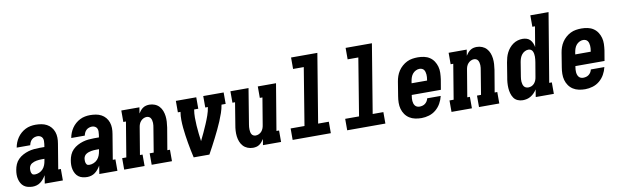

<svg xmlns="http://www.w3.org/2000/svg" viewBox="-46 -1230 5592 1733"><g transform="rotate(-10 2750.0 -363.5)"><path d="M146 8Q125 8 104 3Q83 -2 67 -14Q51 -26 41 -43.5Q31 -61 26 -81Q21 -101 21 -122.5Q21 -144 25 -166Q29 -191 39.5 -216Q50 -241 69.5 -260.5Q89 -280 113.5 -293Q138 -306 163.5 -313.5Q189 -321 215 -323.5Q241 -326 266 -326H311L315 -353Q317 -367 317 -381.5Q317 -396 311 -408Q305 -420 292.5 -426.5Q280 -433 266 -433Q253 -433 239 -428.5Q225 -424 214 -414Q203 -404 197 -391Q191 -378 188 -364H64Q68 -388 77 -410.5Q86 -433 100 -453.5Q114 -474 133 -490.5Q152 -507 174 -518Q196 -529 219.5 -533.5Q243 -538 266 -538Q293 -538 319.5 -533.5Q346 -529 368.5 -517Q391 -505 407.5 -485.5Q424 -466 432.5 -441.5Q441 -417 441.5 -390Q442 -363 437 -335L399 -105H423V0H257L269 -75Q259 -58 246.5 -42.5Q234 -27 218 -15Q202 -3 183 2.5Q164 8 146 8Q146 8 146 8Q146 8 146 8ZM185 -97Q204 -97 224 -105.5Q244 -114 258 -129.5Q272 -145 279.5 -164.5Q287 -184 290 -204L293 -221H266Q255 -221 243.5 -220Q232 -219 220.5 -217Q209 -215 197.5 -211Q186 -207 175.5 -200.5Q165 -194 158.5 -183.5Q152 -173 150 -161Q149 -154 149 -146.5Q149 -139 149.5 -132Q150 -125 152.5 -118.5Q155 -112 159 -106.5Q163 -101 170 -99Q177 -97 185 -97Z M646 8Q625 8 604 3Q583 -2 567 -14Q551 -26 541 -43.5Q531 -61 526 -81Q521 -101 521 -122.5Q521 -144 525 -166Q529 -191 539.5 -216Q550 -241 569.5 -260.5Q589 -280 613.5 -293Q638 -306 663.5 -313.5Q689 -321 715 -323.5Q741 -326 766 -326H811L815 -353Q817 -367 817 -381.5Q817 -396 811 -408Q805 -420 792.5 -426.5Q780 -433 766 -433Q753 -433 739 -428.5Q725 -424 714 -414Q703 -404 697 -391Q691 -378 688 -364H564Q568 -388 577 -410.5Q586 -433 600 -453.5Q614 -474 633 -490.5Q652 -507 674 -518Q696 -529 719.5 -533.5Q743 -538 766 -538Q793 -538 819.5 -533.5Q846 -529 868.5 -517Q891 -505 907.5 -485.5Q924 -466 932.5 -441.5Q941 -417 941.5 -390Q942 -363 937 -335L899 -105H923V0H757L769 -75Q759 -58 746.5 -42.5Q734 -27 718 -15Q702 -3 683 2.5Q664 8 646 8Q646 8 646 8Q646 8 646 8ZM685 -97Q704 -97 724 -105.5Q744 -114 758 -129.5Q772 -145 779.5 -164.5Q787 -184 790 -204L793 -221H766Q755 -221 743.5 -220Q732 -219 720.5 -217Q709 -215 697.5 -211Q686 -207 675.5 -200.5Q665 -194 658.5 -183.5Q652 -173 650 -161Q649 -154 649 -146.5Q649 -139 649.5 -132Q650 -125 652.5 -118.5Q655 -112 659 -106.5Q663 -101 670 -99Q677 -97 685 -97Z M985 0V-105H1023L1076 -425H1052V-530H1218L1209 -475Q1217 -488 1227.5 -500.5Q1238 -513 1251.5 -522Q1265 -531 1280 -534.5Q1295 -538 1310 -538Q1336 -538 1359.5 -528.5Q1383 -519 1399.5 -501Q1416 -483 1425 -459.5Q1434 -436 1437 -411Q1440 -386 1438.5 -359.5Q1437 -333 1433 -307L1399 -105H1423V0H1237V-105H1274L1310 -324Q1310 -324 1310 -324Q1310 -324 1310 -324Q1312 -335 1313.5 -347Q1315 -359 1314.5 -370.5Q1314 -382 1311.5 -393Q1309 -404 1303.5 -413.5Q1298 -423 1288 -428Q1278 -433 1267 -433Q1252 -433 1237.5 -426Q1223 -419 1212.5 -407Q1202 -395 1196.5 -380.5Q1191 -366 1189 -351L1148 -105H1172V0Z M1622 0Q1614 -34 1607 -69Q1600 -104 1594 -138.5Q1588 -173 1583 -208.5Q1578 -244 1574.5 -279.5Q1571 -315 1570.5 -351.5Q1570 -388 1576 -425H1552V-530H1739V-425H1701Q1695 -388 1695 -351Q1695 -314 1697.5 -277.5Q1700 -241 1704 -205Q1708 -169 1713 -133Q1731 -169 1747.5 -205Q1764 -241 1779.5 -277Q1795 -313 1808 -350Q1821 -387 1827 -425H1803V-530H1990V-425H1952Q1946 -388 1933.5 -351.5Q1921 -315 1906 -279.5Q1891 -244 1874 -208.5Q1857 -173 1839.5 -138.5Q1822 -104 1803.5 -69Q1785 -34 1766 0Z M2165 8Q2139 8 2115.5 -1.5Q2092 -11 2075.5 -29Q2059 -47 2050 -70.5Q2041 -94 2038 -119Q2035 -144 2036.5 -170.5Q2038 -197 2043 -223L2076 -425H2052V-530H2218L2165 -206Q2163 -195 2162 -183Q2161 -171 2161.5 -159.5Q2162 -148 2164 -137Q2166 -126 2171.5 -116.5Q2177 -107 2187 -102Q2197 -97 2208 -97Q2223 -97 2238 -104Q2253 -111 2263 -123Q2273 -135 2278.5 -149.5Q2284 -164 2286 -179L2327 -425H2303V-530H2470L2399 -105H2423V0H2257L2266 -55Q2258 -42 2247.5 -29.5Q2237 -17 2224 -8Q2211 1 2195.5 4.5Q2180 8 2165 8Z M2529 0V-105H2656L2742 -630H2644V-735H2885L2781 -105H2879V0Z M3029 0V-105H3156L3242 -630H3144V-735H3385L3281 -105H3379V0Z M3710 8Q3680 8 3651.5 2Q3623 -4 3599.5 -19Q3576 -34 3560 -57Q3544 -80 3536.5 -107Q3529 -134 3529.5 -164Q3530 -194 3535 -223L3556 -353Q3560 -378 3568.5 -402.5Q3577 -427 3591.5 -449Q3606 -471 3626.5 -489Q3647 -507 3670.5 -518.5Q3694 -530 3719.5 -534Q3745 -538 3770 -538Q3799 -538 3827.5 -532Q3856 -526 3879 -510.5Q3902 -495 3917 -472Q3932 -449 3939.5 -422Q3947 -395 3946 -365.5Q3945 -336 3941 -307L3925 -213H3658L3657 -206Q3655 -194 3654 -182Q3653 -170 3654 -158Q3655 -146 3658.5 -135Q3662 -124 3669 -115Q3676 -106 3687 -101.5Q3698 -97 3710 -97Q3723 -97 3736.5 -100.5Q3750 -104 3761 -112.5Q3772 -121 3779.5 -133Q3787 -145 3790 -159H3914Q3906 -124 3888 -92Q3870 -60 3842 -36.5Q3814 -13 3779 -2.5Q3744 8 3710 8ZM3675 -317H3817L3818 -324Q3820 -336 3821 -348Q3822 -360 3821 -371.5Q3820 -383 3817 -394.5Q3814 -406 3807.5 -415Q3801 -424 3790 -428.5Q3779 -433 3767 -433Q3750 -433 3733 -424.5Q3716 -416 3704.5 -402Q3693 -388 3687 -371Q3681 -354 3678 -336Z M3985 0V-105H4023L4076 -425H4052V-530H4218L4209 -475Q4217 -488 4227.5 -500.5Q4238 -513 4251.5 -522Q4265 -531 4280 -534.5Q4295 -538 4310 -538Q4336 -538 4359.5 -528.5Q4383 -519 4399.5 -501Q4416 -483 4425 -459.5Q4434 -436 4437 -411Q4440 -386 4438.5 -359.5Q4437 -333 4433 -307L4399 -105H4423V0H4237V-105H4274L4310 -324Q4310 -324 4310 -324Q4310 -324 4310 -324Q4312 -335 4313.5 -347Q4315 -359 4314.5 -370.5Q4314 -382 4311.5 -393Q4309 -404 4303.5 -413.5Q4298 -423 4288 -428Q4278 -433 4267 -433Q4252 -433 4237.5 -426Q4223 -419 4212.5 -407Q4202 -395 4196.5 -380.5Q4191 -366 4189 -351L4148 -105H4172V0Z M4638 8Q4613 8 4590.5 -2Q4568 -12 4555 -31.5Q4542 -51 4535.5 -74.5Q4529 -98 4527.5 -122.5Q4526 -147 4528 -172.5Q4530 -198 4535 -223L4556 -353Q4560 -376 4566 -397.5Q4572 -419 4582.5 -440Q4593 -461 4608.5 -479.5Q4624 -498 4643.5 -511.5Q4663 -525 4685.5 -531.5Q4708 -538 4730 -538Q4750 -538 4768.5 -532Q4787 -526 4799.5 -512.5Q4812 -499 4819.5 -481.5Q4827 -464 4830 -445L4861 -630H4837V-735H5004L4899 -105H4923V0H4757L4768 -68Q4757 -51 4743 -36.5Q4729 -22 4712 -11.5Q4695 -1 4676 3.5Q4657 8 4638 8ZM4707 -97Q4723 -97 4737.5 -103.5Q4752 -110 4762.5 -122.5Q4773 -135 4778.5 -149.5Q4784 -164 4786 -179L4808 -309Q4810 -322 4811.5 -335Q4813 -348 4813 -360.5Q4813 -373 4811 -385.5Q4809 -398 4804 -409Q4799 -420 4789 -426.5Q4779 -433 4766 -433Q4749 -433 4732.5 -424.5Q4716 -416 4704.5 -401.5Q4693 -387 4687 -370Q4681 -353 4678 -336L4657 -206Q4655 -194 4654 -182Q4653 -170 4654 -158.5Q4655 -147 4658 -135.5Q4661 -124 4667.5 -115Q4674 -106 4684.5 -101.5Q4695 -97 4707 -97Z M5210 8Q5180 8 5151.5 2Q5123 -4 5099.5 -19Q5076 -34 5060 -57Q5044 -80 5036.5 -107Q5029 -134 5029.5 -164Q5030 -194 5035 -223L5056 -353Q5060 -378 5068.5 -402.5Q5077 -427 5091.5 -449Q5106 -471 5126.5 -489Q5147 -507 5170.5 -518.5Q5194 -530 5219.5 -534Q5245 -538 5270 -538Q5299 -538 5327.5 -532Q5356 -526 5379 -510.5Q5402 -495 5417 -472Q5432 -449 5439.5 -422Q5447 -395 5446 -365.5Q5445 -336 5441 -307L5425 -213H5158L5157 -206Q5155 -194 5154 -182Q5153 -170 5154 -158Q5155 -146 5158.5 -135Q5162 -124 5169 -115Q5176 -106 5187 -101.5Q5198 -97 5210 -97Q5223 -97 5236.5 -100.5Q5250 -104 5261 -112.5Q5272 -121 5279.5 -133Q5287 -145 5290 -159H5414Q5406 -124 5388 -92Q5370 -60 5342 -36.5Q5314 -13 5279 -2.5Q5244 8 5210 8ZM5175 -317H5317L5318 -324Q5320 -336 5321 -348Q5322 -360 5321 -371.5Q5320 -383 5317 -394.5Q5314 -406 5307.5 -415Q5301 -424 5290 -428.5Q5279 -433 5267 -433Q5250 -433 5233 -424.5Q5216 -416 5204.5 -402Q5193 -388 5187 -371Q5181 -354 5178 -336Z"/></g></svg>

Font: Iosevka Curly Slab XBdObl
Style: Regular
Weight: 800
Italic angle: -9°
Monospace: yes
Designer: Belleve Invis
Foundry: Belleve Invis
Version: Version 11.1.0; ttfautohint (v1.8.3)